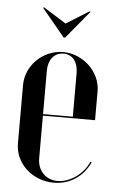

<svg xmlns="http://www.w3.org/2000/svg" viewBox="-51 -707 459 752"><g transform="rotate(5 179.0 -331.0)"><path d="M87 -671 178 -561H184L275 -671H269L181 -616L93 -671ZM36 -362V-132C36 -54 104 9 189 9C251 9 303 -25 330 -83L325 -85C304 -36 252 1 203 1C157 1 124 -33 124 -81V-249H329V-363C329 -438 261 -504 182 -504C103 -504 36 -439 36 -362ZM124 -255V-426C124 -469 147 -498 184 -498C219 -498 241 -470 241 -426V-255Z"/></g></svg>

Font: Moniqa SemBd Display
Style: Regular
Weight: 600
Designer: Rajesh Rajput
Foundry: Rajesh Rajput
Version: Version 1.000